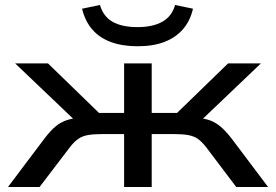

<svg xmlns="http://www.w3.org/2000/svg" viewBox="-20 -752 1109 772"><path d="M12 0 158 -194Q183 -227 204.5 -244.5Q226 -262 252 -270Q278 -278 317 -280L299 -251L41 -497H173L378 -298H479V-497H590V-298H692L897 -497H1029L771 -251L753 -280Q790 -278 815 -271Q840 -264 862.5 -246.5Q885 -229 912 -194L1058 0H930L809 -160Q791 -183 775 -194Q759 -205 736 -209Q713 -213 675 -213H590V0H479V-213H395Q357 -213 334 -209Q311 -205 294.5 -193.5Q278 -182 261 -160L139 0ZM533 -566Q472 -566 426 -583Q380 -600 351 -633.5Q322 -667 310 -717L382 -732Q395 -686 432.5 -664.5Q470 -643 533 -643Q594 -643 632.5 -664.5Q671 -686 684 -732L756 -717Q745 -669 716.5 -635.5Q688 -602 642.5 -584Q597 -566 533 -566Z"/></svg>

Font: Nunito Sans 7pt Expanded Medium
Style: Regular
Weight: 500
Width: 7
Designer: Vernon Adams
Foundry: Vernon Adams
Version: Version 3.101;gftools[0.9.27]